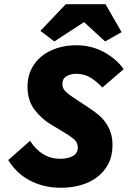

<svg xmlns="http://www.w3.org/2000/svg" viewBox="-20 -876 640 908"><path d="M269 12Q223 12 185 2Q147 -8 115.5 -25.5Q84 -43 60 -67Q36 -91 19 -119L122 -210Q149 -168 185 -146.5Q221 -125 264 -125Q302 -125 325 -138.5Q348 -152 348 -178Q348 -203 328.5 -219Q309 -235 275 -255L220 -288Q175 -315 142.5 -358.5Q110 -402 110 -467Q110 -512 128 -548.5Q146 -585 177 -610Q208 -635 250 -648.5Q292 -662 340 -662Q412 -662 471 -630Q530 -598 565 -549L464 -462Q441 -488 410.5 -507.5Q380 -527 340 -527Q314 -527 294.5 -515.5Q275 -504 275 -478Q275 -458 290.5 -443Q306 -428 331 -412L398 -368Q422 -352 443 -335Q464 -318 479 -297Q494 -276 503 -250Q512 -224 512 -190Q512 -140 493 -102.5Q474 -65 441 -39.5Q408 -14 363.5 -1Q319 12 269 12ZM237 -680 171 -730 291 -856H479L555 -724L477 -680L379 -770H375Z"/></svg>

Font: Source Code Pro Black
Style: Italic
Weight: 900
Italic angle: -11°
Monospace: yes
Designer: Paul D. Hunt, Teo Tuominen
Foundry: Adobe Systems Incorporated
Version: Version 1.050;PS 1.000;hotconv 16.6.51;makeotf.lib2.5.65220